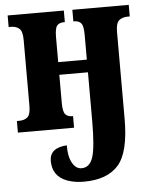

<svg xmlns="http://www.w3.org/2000/svg" viewBox="-55 -581 685 875"><g transform="rotate(-5 287.5 -143.5)"><path d="M294 249Q400 249 451.5 191Q503 133 503 -21V-418Q503 -458 518 -470.5Q533 -483 558 -483H567V-536H309V-483H312Q334 -483 344.5 -470.5Q355 -458 355 -418V-304H224V-418Q224 -458 234 -470.5Q244 -483 266 -483H270V-536H13V-483H23Q47 -483 61.5 -470.5Q76 -458 76 -418V-118Q76 -78 62 -65.5Q48 -53 23 -53H13V0H270V-53H266Q245 -53 234.5 -65.5Q224 -78 224 -118V-246H355V-23Q355 96 340.5 141.5Q326 187 288 187Q262 187 245.5 157Q229 127 230 77Q151 82 151 142Q151 212 218 237Q238 244 257 246.5Q276 249 294 249Z"/></g></svg>

Font: Noto Serif ExtraCondensed Extra
Style: Regular
Weight: 800
Width: 3
Designer: Monotype Design Team
Foundry: Monotype Imaging Inc.
Version: Version 1.002